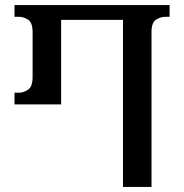

<svg xmlns="http://www.w3.org/2000/svg" viewBox="-20 -734 722 754"><path d="M463 0V-656H220V-324H37V-370H55Q73 -370 90.5 -382Q108 -394 108 -431V-608Q108 -645 90.5 -656.5Q73 -668 55 -668H37V-714H646V-668H629Q610 -668 592.5 -656.5Q575 -645 575 -608V0Z"/></svg>

Font: Noto Serif Georgian SemiCondensed Medium
Style: Regular
Weight: 500
Width: 4
Designer: Monotype Design Team, Akaki Razmadze
Foundry: Google LLC
Version: Version 2.003; ttfautohint (v1.8.4.7-5d5b)